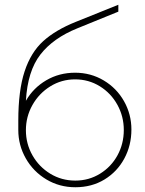

<svg xmlns="http://www.w3.org/2000/svg" viewBox="-20 -772 611 808"><path d="M533 -227Q533 -160 503 -104.5Q473 -49 419.5 -16.5Q366 16 297 16Q230 16 175 -17Q120 -50 88.5 -105.5Q57 -161 57 -225V-264Q57 -391 83.5 -471.5Q110 -552 162 -599Q214 -646 299 -680L478 -752V-723L306 -653Q204 -612 150 -542.5Q96 -473 89 -348Q120 -402 174.5 -434Q229 -466 296 -466Q362 -466 416.5 -433.5Q471 -401 502 -346Q533 -291 533 -227ZM501 -225Q501 -282 474 -331Q447 -380 400 -409Q353 -438 296 -438Q239 -438 191.5 -408.5Q144 -379 116.5 -330Q89 -281 89 -224Q89 -167 116.5 -118.5Q144 -70 191.5 -41Q239 -12 297 -12Q354 -12 401 -41Q448 -70 474.5 -118.5Q501 -167 501 -225Z"/></svg>

Font: Poiret One
Style: Regular
Weight: 400
Designer: Denis Masharov (denis.masharov@gmail.com), Cyreal (Charset Expansion)
Foundry: Denis Masharov
Version: Version 1.101